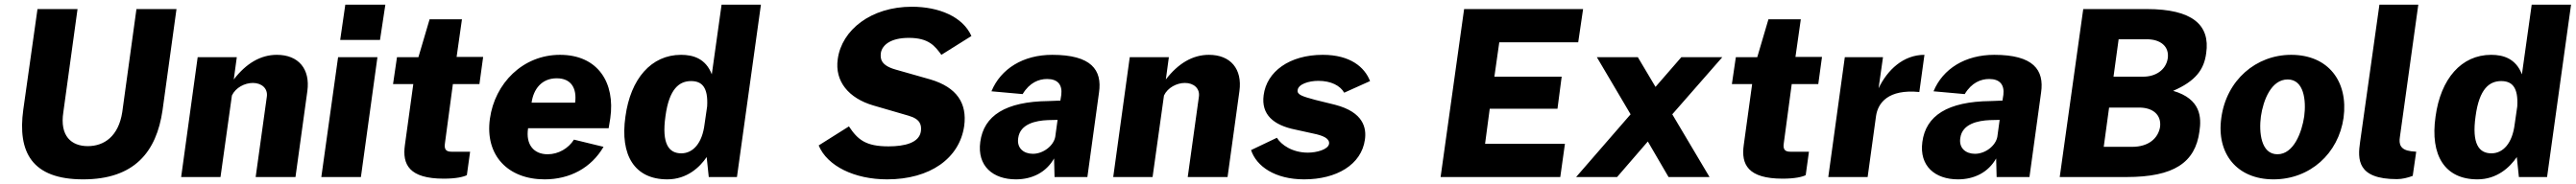

<svg xmlns="http://www.w3.org/2000/svg" viewBox="-20 -762 11062 792"><path d="M678 -287 738 -723H566L505 -279C489 -176 428 -133 357 -133C287 -133 236 -176 252 -279L313 -723H141L80 -290C55 -108 116 10 337 10C557 10 652 -108 678 -287Z M758 0H927L976 -351C992 -385 1031 -405 1066 -405C1103 -405 1131 -382 1126 -346L1078 0H1249L1300 -370C1313 -465 1262 -526 1169 -526C1099 -526 1037 -489 984 -420L997 -516H829Z M1635 -742H1463L1441 -590H1612ZM1601 -516H1432L1360 0H1530Z M2039 -400 2055 -517H1941L1964 -679H1825L1777 -516H1685L1668 -400H1755L1719 -138C1707 -54 1737 7 1886 7C1940 7 1971 -1 1985 -8L1999 -109H1919C1899 -109 1886 -116 1891 -146L1925 -400Z M2248 -210H2594L2601 -253C2623 -406 2548 -526 2385 -526C2225 -526 2105 -403 2084 -251C2062 -93 2162 10 2319 10C2427 10 2519 -39 2572 -130L2445 -161C2421 -123 2378 -98 2332 -98C2273 -98 2237 -139 2248 -210ZM2263 -320C2271 -378 2306 -425 2371 -425C2434 -425 2458 -381 2450 -320Z M2846 10C2931 10 2986 -43 3015 -86L3024 0H3145L3248 -742H3079L3037 -442C3011 -510 2957 -526 2905 -526C2777 -526 2688 -423 2666 -260C2642 -93 2706 10 2846 10ZM2906 -102C2853 -102 2821 -142 2838 -262C2854 -381 2898 -413 2948 -413C2994 -413 3022 -387 3017 -304L3006 -228C2996 -145 2956 -102 2906 -102Z M3790 10C3974 10 4101 -80 4121 -220C4134 -317 4090 -386 3976 -420L3825 -463C3759 -482 3761 -513 3763 -534C3769 -569 3806 -599 3883 -599C3969 -599 3995 -564 4023 -526L4152 -607C4115 -690 4013 -733 3896 -733C3721 -733 3595 -633 3578 -508C3564 -412 3625 -339 3731 -308L3882 -264C3934 -249 3938 -223 3935 -197C3928 -147 3865 -132 3796 -132C3699 -132 3664 -160 3626 -218L3496 -136C3533 -47 3650 10 3790 10Z M4343 10C4413 10 4473 -20 4507 -80L4509 0H4650L4700 -364C4714 -461 4667 -526 4499 -526C4374 -526 4278 -466 4238 -369L4372 -357C4402 -407 4442 -422 4477 -422C4523 -422 4543 -397 4538 -354L4534 -329L4483 -327C4298 -325 4205 -264 4190 -151C4176 -47 4245 10 4343 10ZM4416 -100C4377 -100 4346 -124 4353 -168C4361 -229 4429 -243 4480 -245L4522 -246L4512 -173C4505 -135 4461 -100 4416 -100Z M4761 0H4930L4979 -351C4995 -385 5034 -405 5069 -405C5106 -405 5134 -382 5129 -346L5081 0H5252L5303 -370C5316 -465 5265 -526 5172 -526C5102 -526 5040 -489 4987 -420L5000 -516H4832Z M5581 10C5720 10 5827 -53 5842 -161C5849 -210 5837 -279 5714 -311L5629 -332C5574 -347 5550 -354 5553 -374C5556 -400 5601 -414 5642 -414C5697 -414 5736 -393 5753 -363L5864 -413C5841 -473 5779 -526 5661 -526C5518 -526 5420 -454 5407 -352C5396 -269 5449 -223 5544 -204L5621 -187C5660 -179 5691 -167 5688 -143C5684 -118 5634 -105 5597 -105C5530 -105 5482 -139 5464 -169L5353 -116C5376 -46 5456 10 5581 10Z M6167 0H6681L6701 -143H6358L6378 -294H6669L6687 -432H6398L6419 -580H6758L6779 -723H6268Z M7322 0 7162 -270 7377 -516H7201L7090 -388L7014 -516H6838L6983 -270L6749 0H6925L7057 -153L7146 0Z M7789 -400 7805 -517H7691L7714 -679H7575L7527 -516H7435L7418 -400H7505L7469 -138C7457 -54 7487 7 7636 7C7690 7 7721 -1 7735 -8L7749 -109H7669C7649 -109 7636 -116 7641 -146L7675 -400Z M7832 0H8001L8037 -262C8045 -319 8089 -379 8223 -366L8245 -526C8154 -526 8086 -461 8048 -382L8067 -516H7903Z M8389 10C8459 10 8519 -20 8553 -80L8555 0H8696L8746 -364C8760 -461 8713 -526 8545 -526C8420 -526 8324 -466 8284 -369L8418 -357C8448 -407 8488 -422 8523 -422C8569 -422 8589 -397 8584 -354L8580 -329L8529 -327C8344 -325 8251 -264 8236 -151C8222 -47 8291 10 8389 10ZM8462 -100C8423 -100 8392 -124 8399 -168C8407 -229 8475 -243 8526 -245L8568 -246L8558 -173C8551 -135 8507 -100 8462 -100Z M8826 0H9113C9316 0 9408 -62 9426 -196C9435 -256 9433 -336 9313 -371C9410 -413 9446 -463 9455 -533C9473 -655 9395 -723 9200 -723H8927ZM9057 -432 9079 -593H9200C9258 -593 9297 -563 9290 -511C9282 -460 9237 -432 9185 -432ZM9015 -130 9038 -299H9167C9226 -299 9263 -268 9257 -216C9249 -167 9208 -130 9137 -130Z M9744 10C9901 10 10023 -101 10045 -255C10066 -412 9979 -526 9820 -526C9669 -526 9542 -417 9520 -255C9498 -100 9588 10 9744 10ZM9761 -98C9690 -98 9681 -193 9690 -261C9700 -330 9734 -420 9805 -420C9875 -420 9885 -330 9876 -261C9866 -193 9831 -98 9761 -98Z M10274 9C10297 9 10321 3 10342 -5L10357 -109L10335 -111C10288 -117 10282 -142 10287 -173L10366 -742H10199L10116 -151C10105 -76 10103 9 10274 9Z M10620 10C10705 10 10760 -43 10789 -86L10798 0H10919L11022 -742H10853L10811 -442C10785 -510 10731 -526 10679 -526C10551 -526 10462 -423 10440 -260C10416 -93 10480 10 10620 10ZM10680 -102C10627 -102 10595 -142 10612 -262C10628 -381 10672 -413 10722 -413C10768 -413 10796 -387 10791 -304L10780 -228C10770 -145 10730 -102 10680 -102Z"/></svg>

Font: United Sans ExtraBold
Style: Italic
Weight: 800
Italic angle: -8°
Designer: Pablo Impallari, Rodrigo Fuenzalida (Modified by Dan O. Williams)
Version: Version 1.000;PS 001.000;hotconv 1.0.88;makeotf.lib2.5.64775